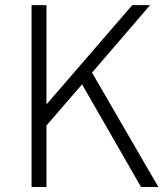

<svg xmlns="http://www.w3.org/2000/svg" viewBox="-20 -749 662 769"><path d="M106.4 0V-728.5H166V-333H168L509.8 -728.5H581.1L348.6 -458L614.3 0H544.9L308.6 -411.1L166 -246.1V0Z"/></svg>

Font: Taipei Sans TC Beta Light
Style: Regular
Weight: 300
Designer: JT Foundry
Foundry: JT Foundry
Version: Version 1.000